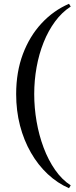

<svg xmlns="http://www.w3.org/2000/svg" viewBox="-20 -820 402 1010"><path d="M343 170Q282 143.5 231 95.8Q180 48 142.8 -16.8Q105.5 -81.5 85.2 -159.5Q65 -237.5 65 -325Q65 -441.5 100.5 -535.8Q136 -630 198.8 -697.5Q261.5 -765 343 -800L352 -785.5Q305.5 -755.5 269.8 -707Q234 -658.5 209.5 -597.2Q185 -536 172.5 -466.5Q160 -397 160 -325Q160 -253 172.5 -180.8Q185 -108.5 209.5 -43.2Q234 22 269.8 73.5Q305.5 125 352 155Z"/></svg>

Font: Bodoni Moda SC 11pt
Style: Regular
Weight: 400
Version: Version 2.005